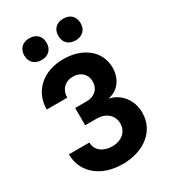

<svg xmlns="http://www.w3.org/2000/svg" viewBox="-229 -1070 1058 1193"><g transform="rotate(-30 300.0 -474.0)"><path d="M422 -802C471 -802 502 -832 502 -880C502 -928 471 -958 422 -958C373 -958 342 -928 342 -880C342 -832 373 -802 422 -802ZM178 -802C227 -802 258 -832 258 -880C258 -928 227 -958 178 -958C129 -958 98 -928 98 -880C98 -832 129 -802 178 -802ZM291 10C448 10 556 -78 556 -207C556 -295 501 -368 421 -386V-388C489 -400 536 -462 536 -541C536 -659 438 -740 295 -740C150 -740 51 -650 51 -520H198C198 -577 237 -616 293 -616C348 -616 386 -581 386 -529C386 -476 348 -440 293 -440H209V-316H291C358 -316 404 -276 404 -217C404 -158 358 -118 291 -118C224 -118 178 -155 178 -210H31C31 -80 137 10 291 10Z"/></g></svg>

Font: JetBrains Mono ExtraBold
Style: Regular
Weight: 800
Monospace: yes
Designer: Philipp Nurullin, Konstantin Bulenkov
Foundry: JetBrains
Version: Version 2.305